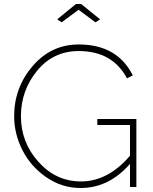

<svg xmlns="http://www.w3.org/2000/svg" viewBox="-20 -938 768 963"><path d="M289 -826 267 -841 361 -918H387L482 -841L459 -826L374 -889ZM632 0V-116Q526 5 385 5Q291 5 213 -48.5Q135 -102 93 -184Q51 -266 51 -355Q51 -499 144 -607Q237 -715 375 -715Q568 -715 646 -560L617 -545Q544 -682 375 -682Q247 -682 166 -583Q85 -484 85 -355Q85 -224 173 -126Q261 -28 386 -28Q522 -28 632 -157V-311H468V-341H664V0Z"/></svg>

Font: Raleway
Style: ExtraLight
Weight: 200
Designer: Matt McInerney, Pablo Impallari, Rodrigo Fuenzalida
Foundry: Matt McInerney, Pablo Impallari, Rodrigo Fuenzalida
Version: Version 2.001